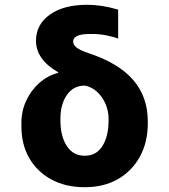

<svg xmlns="http://www.w3.org/2000/svg" viewBox="-20 -780 714 810"><path d="M131.8 -606.9Q131.8 -676.8 190.2 -718.3Q248.5 -759.8 347.7 -759.8Q410.2 -759.8 478.5 -739.3V-617.2Q457 -625.5 426.3 -631.3Q395.5 -637.2 362.3 -636.7Q288.1 -637.2 288.6 -604Q288.6 -591.3 302.7 -579.6Q316.9 -567.9 354 -555.7Q480.5 -513.7 541.7 -442.9Q603 -372.1 603.5 -269.5V-259.8Q603.5 -180.2 570.3 -119.4Q537.1 -58.6 477.5 -24.4Q418 9.8 337.9 9.8Q256.8 9.8 196.5 -22.9Q136.2 -55.7 103 -113.8Q69.8 -171.9 70.3 -249V-258.8Q69.8 -310.1 90.3 -354.5Q110.8 -398.9 146 -430.2Q181.2 -461.4 226.1 -472.7L224.6 -475.6Q132.8 -528.8 131.8 -606.9ZM234.9 -279.3V-271.5Q234.9 -205.1 262 -163.8Q289.1 -122.6 337.9 -123Q385.7 -122.6 411.9 -163.6Q438 -204.6 438 -271.5V-279.3Q438 -312 425 -342Q412.1 -372.1 389.4 -392.8Q366.7 -413.6 337.9 -418.9Q289.6 -418.9 262.2 -379.4Q234.9 -339.8 234.9 -279.3Z"/></svg>

Font: Inter Display Extra Bold
Style: Regular
Weight: 800
Designer: Rasmus Andersson
Foundry: rsms
Version: Version 4.000;git-4fc901f